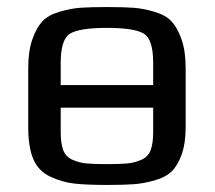

<svg xmlns="http://www.w3.org/2000/svg" viewBox="-20 -514 608 544"><path d="M506 -321V-153Q506 -108 495 -77Q484 -46 467 -29Q450 -12 418.5 -3Q387 6 358.5 8Q330 10 283 10Q223 10 189.5 6Q156 2 122.5 -13.5Q89 -29 74.5 -63Q60 -97 60 -153V-321Q60 -369 71.5 -402Q83 -435 99.5 -453Q116 -471 148 -480.5Q180 -490 207.5 -492Q235 -494 283 -494Q331 -494 358.5 -492Q386 -490 418 -480.5Q450 -471 466.5 -453Q483 -435 494.5 -402Q506 -369 506 -321ZM152 -336V-273H414V-336Q414 -403 387 -419Q360 -435 283 -435Q206 -435 179 -419Q152 -403 152 -336ZM414 -140V-209H152V-140Q152 -108 159 -89Q166 -70 185 -61.5Q204 -53 224 -51Q244 -49 283 -49Q322 -49 342 -51Q362 -53 381 -61.5Q400 -70 407 -89Q414 -108 414 -140Z"/></svg>

Font: Play
Style: Regular
Weight: 400
Designer: Jonas Hecksher
Foundry: Jonas Hecksher, Playtypeª, e-types AS
Version: Version 1.002